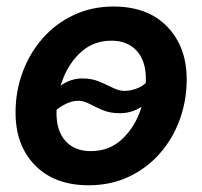

<svg xmlns="http://www.w3.org/2000/svg" viewBox="-20 -547 610 579"><path d="M247.1 11.7Q145 11.7 85.9 -48.3Q26.9 -108.4 26.9 -207.5Q26.9 -271.5 48.1 -329.1Q69.3 -386.7 108.6 -431.4Q147.9 -476.1 202.4 -501.7Q256.8 -527.3 322.8 -527.3Q425.3 -527.3 484.1 -466.8Q543 -406.2 543 -307.1Q543 -244.1 522.2 -186.8Q501.5 -129.4 462.4 -84.7Q423.3 -40 368.9 -14.2Q314.5 11.7 247.1 11.7ZM253.4 -91.3Q307.6 -91.3 344.7 -124.3Q381.8 -157.2 400.9 -207.3Q419.9 -257.3 419.9 -308.6Q419.9 -363.8 392.1 -394Q364.3 -424.3 316.4 -424.3Q263.2 -424.3 226.1 -391.6Q189 -358.9 169.7 -308.8Q150.4 -258.8 150.4 -205.6Q150.4 -151.4 178 -121.3Q205.6 -91.3 253.4 -91.3ZM121.1 -189.5 87.9 -221.2Q127.4 -263.2 159.9 -286.9Q192.4 -310.5 227.5 -310.5Q256.8 -310.5 279.3 -301Q301.8 -291.5 320.3 -282.2Q338.9 -272.9 355 -272.9Q377.9 -272.9 400.1 -283.4Q422.4 -293.9 444.8 -326.2L482.4 -297.4Q443.8 -251.5 412.1 -228.5Q380.4 -205.6 341.3 -205.6Q312 -205.6 290 -214.8Q268.1 -224.1 250.2 -233.6Q232.4 -243.2 215.3 -243.2Q195.3 -243.2 171.6 -230.2Q147.9 -217.3 121.1 -189.5Z"/></svg>

Font: Inter Display SemiBold
Style: Italic
Weight: 600
Italic angle: -9.39999°
Designer: Rasmus Andersson
Foundry: rsms
Version: Version 4.000;git-a52131595